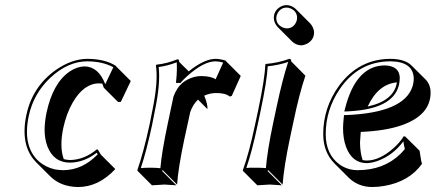

<svg xmlns="http://www.w3.org/2000/svg" viewBox="-20 -671 1718 757"><path d="M370.6 -342.3Q310.5 -342.3 266.6 -266.6Q241.7 -223.1 229.5 -166.5Q213.9 -92.3 231.4 -43.5Q243.7 -40.5 255.9 -40Q312 -41 361.8 -82H365.2L377.9 -61L434.6 -4.4Q368.7 66.4 287.6 66.4Q220.2 65.4 178.7 24.9L122.1 -31.7Q58.6 -97.2 84 -217.8Q107.9 -330.1 200.7 -395.5Q262.7 -438.5 324.2 -439Q395 -438.5 437 -411.1L439 -408.2L495.6 -351.6L456.5 -269.5L445.8 -268.6L389.2 -325.2Q386.2 -334 383.3 -341.3Q376.5 -342.3 370.6 -342.3ZM314 -409.2Q368.7 -407.7 395 -338.9L426.8 -405.8Q385.3 -428.7 324.2 -429.2Q247.6 -429.2 177.7 -363.8Q112.8 -302.2 93.8 -215.8Q67.4 -93.3 133.8 -34.2Q160.2 -11.7 195.3 -3.4Q212.9 0 231 0Q305.7 -1 365.2 -62.5L361.3 -68.8Q311 -30.3 255.9 -29.8Q191.9 -29.8 167 -93.8Q155.8 -123 155.8 -159.7Q156.2 -190.4 163.1 -225.1Q188 -343.8 255.4 -389.6Q284.2 -408.7 314 -409.2Z M760.7 -278.3Q740.2 -258.8 730 -229L707 -123.5Q682.6 -8.8 678.2 56.6L621.6 0L618.7 2.9L675.3 59.6Q673.3 59.6 628.4 56.6Q628.4 56.6 579.1 59.6L522.5 2.9L521.5 0Q545.9 -70.3 569.8 -180.2L580.6 -234.9Q604.5 -349.6 594.7 -413.1L596.7 -416Q638.7 -420.4 678.7 -437Q683.6 -436.5 685.1 -435.5Q686.5 -432.1 686.5 -426.8L724.1 -389.6Q784.7 -438.5 830.1 -439Q848.6 -438.5 869.6 -432.1L872.6 -428.2L929.2 -371.6L893.6 -292.5L885.3 -290.5Q869.1 -304.7 830.1 -304.2Q807.6 -303.7 785.2 -293.9Q799.3 -259.8 797.9 -240.7ZM673.8 -344.2 674.8 -355Q678.7 -394 676.8 -425.3Q641.1 -411.6 605.5 -406.7Q613.3 -341.8 590.3 -232.9L579.6 -178.2Q557.1 -73.7 535.2 -8.3Q552.7 -9.8 571.8 -9.8Q594.7 -9.8 612.3 -7.8Q617.7 -71.8 641.1 -182.1L663.6 -288.6V-289.1Q676.3 -325.2 701.2 -345.7Q734.9 -370.6 773.4 -371.1Q812.5 -370.6 830.1 -358.4L859.9 -424.3Q845.2 -428.7 830.1 -429.2Q782.7 -429.2 718.3 -371.1Q704.6 -358.9 694.3 -347.2L691.4 -343.8Z M997.6 -234.9Q1024.4 -362.3 1025.9 -416L1028.3 -418.9Q1076.7 -422.9 1120.6 -439Q1124.5 -438.5 1126.5 -437Q1128.4 -433.6 1127.9 -429.2L1184.1 -372.6Q1159.7 -300.3 1137.7 -194.3L1122.6 -123.5Q1099.6 -14.2 1094.2 56.6L1037.6 0L1034.7 2.9L1091.3 59.6Q1089.4 59.6 1043.9 56.6Q1043.9 56.6 994.6 59.6L938 2.9L937.5 0Q962.4 -68.8 985.8 -180.2ZM1059.6 -600.1Q1059.6 -630.4 1087.9 -645.5Q1099.1 -650.9 1110.4 -650.9Q1130.9 -649.9 1146 -635.7L1202.6 -579.1Q1217.3 -563 1218.3 -543.5Q1218.3 -513.2 1189.5 -498Q1178.2 -492.7 1167 -492.2Q1146.5 -493.2 1131.3 -507.8L1074.7 -564.5Q1060.1 -580.6 1059.6 -600.1ZM1069.3 -600.1Q1069.3 -574.7 1094.2 -563Q1103 -559.1 1110.4 -559.1Q1135.7 -559.1 1147.5 -583.5Q1151.4 -592.3 1151.4 -600.1Q1151.4 -625.5 1127 -637.2Q1118.2 -641.1 1110.4 -641.1Q1085 -641.1 1073.2 -616.2Q1069.3 -607.9 1069.3 -600.1ZM1007.3 -232.9 995.6 -177.7Q973.1 -71.8 951.2 -8.8Q967.8 -10.3 987.3 -9.8Q1011.2 -9.8 1028.3 -8.3Q1034.2 -77.6 1056.2 -182.1L1071.3 -252.9Q1093.8 -358.4 1116.2 -426.8Q1077.1 -413.6 1035.6 -409.7Q1032.7 -353.5 1007.3 -232.9Z M1402.3 -150.9Q1399.9 -123 1399.4 -109.4Q1399.9 -68.8 1409.7 -40Q1418 -38.1 1426.3 -38.1Q1476.6 -38.1 1532.2 -87.4Q1557.6 -110.4 1571.8 -133.8L1577.6 -132.8L1634.3 -76.7Q1635.3 -72.8 1636.7 -61.5Q1640.6 -33.2 1644 -25.4Q1593.8 44.9 1495.6 62Q1471.2 66.4 1445.8 66.4Q1391.6 65.4 1355 29.8L1298.3 -26.9Q1254.4 -71.8 1254.4 -142.6Q1254.4 -246.1 1316.4 -332.5Q1394.5 -438.5 1519.5 -439Q1576.2 -438.5 1602.1 -413.1L1658.7 -356.9Q1677.7 -336.9 1677.7 -305.7Q1677.7 -217.8 1565.4 -177.7Q1500 -154.8 1402.3 -150.9ZM1429.7 -251Q1533.7 -273.9 1544.9 -346.2Q1470.7 -339.4 1429.7 -251ZM1335.4 -208.5 1336.4 -217.3H1345.2Q1573.2 -226.6 1606.4 -330.1Q1611.3 -345.7 1611.3 -362.3Q1608.9 -428.2 1519.5 -429.2Q1393.6 -429.2 1318.8 -318.8Q1264.2 -237.3 1264.2 -142.6Q1264.2 -62.5 1318.8 -22.5Q1350.1 -0.5 1389.2 0Q1493.2 0 1559.1 -64.5Q1568.8 -74.2 1576.2 -83.5Q1573.2 -94.2 1570.3 -113.8Q1529.8 -58.6 1467.8 -36.1Q1445.3 -28.3 1426.3 -27.8Q1368.2 -27.8 1344.2 -92.3Q1332.5 -124.5 1332.5 -166Q1332.5 -178.7 1335.4 -208.5ZM1556.2 -363.8Q1554.7 -241.2 1351.1 -231.9L1337.4 -231.4L1340.8 -244.6Q1381.8 -404.3 1486.3 -412.6Q1492.2 -413.1 1496.6 -413.1Q1555.2 -411.6 1556.2 -363.8Z"/></svg>

Font: Linux Biolinum Shadow O
Style: Italic
Weight: 400
Italic angle: -12°
Designer: Philipp H. Poll
Foundry: Philipp H. Poll
Version: Version 0.6.2